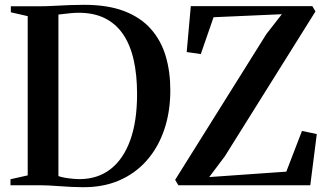

<svg xmlns="http://www.w3.org/2000/svg" viewBox="-20 -769 1360 797"><path d="M319.5 8Q299.5 8 275.8 6.8Q252 5.5 228 3.8Q204 2 183.5 1Q163 0 149.5 0H23.5V-25L95 -41V-702L25 -718V-743H147.5Q174.5 -743 205.5 -744.8Q236.5 -746.5 268.2 -747.8Q300 -749 328.5 -749Q427.5 -749 495.8 -722.8Q564 -696.5 606.2 -648.8Q648.5 -601 667.8 -536.2Q687 -471.5 687 -394.5Q687 -304.5 661.5 -230Q636 -155.5 588.2 -101.8Q540.5 -48 472.8 -19.2Q405 9.5 319.5 8ZM311.5 -25.5Q386.5 -26 439.5 -67.5Q492.5 -109 520.8 -187.5Q549 -266 549 -378Q549 -458 534.8 -520.8Q520.5 -583.5 490.8 -627Q461 -670.5 415.5 -693.2Q370 -716 307 -716Q289.5 -716 272.2 -714.2Q255 -712.5 241.5 -710.8Q228 -709 222.5 -708.5V-38Q234 -34 249.5 -31.2Q265 -28.5 281.5 -27Q298 -25.5 311.5 -25.5ZM720.5 0 707 -22.5 1086 -628 1150 -710 866.5 -697.5 813.5 -544.5 755 -553 772 -743.5H1276.5L1289.5 -721.5L913.5 -120.5L848.5 -34L1168.5 -56.5L1233.5 -225.5L1295 -212.5L1268 0Z"/></svg>

Font: Merriweather 120pt SemiBold
Style: Regular
Weight: 600
Version: Version 2.100